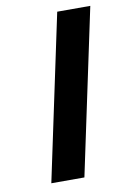

<svg xmlns="http://www.w3.org/2000/svg" viewBox="-79 -718 499 766"><g transform="rotate(-10 171.0 -335.0)"><path d="M208 -670 66 0H200L342 -670Z"/></g></svg>

Font: LT Wave Text Bold Italic
Style: Regular
Weight: 700
Designer: Daniel Lyons
Version: Version 2.5 (Glyphs App)